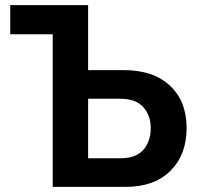

<svg xmlns="http://www.w3.org/2000/svg" viewBox="-20 -730 776 750"><path d="M186 0V-596.2H20V-710H324.2V-456.1H462.9Q579.6 -456.1 644.3 -395Q709 -334 709 -230Q709 -126 646 -63Q583 0 471.2 0ZM324.2 -111.8H452.1Q510.3 -111.8 539.6 -144.5Q568.8 -177.2 568.8 -230Q568.8 -278.8 539.8 -311.5Q510.7 -344.2 451.2 -344.2H324.2Z"/></svg>

Font: Rawline
Style: Bold
Weight: 700
Designer: Matt McInerney, Pablo Impallari, Rodrigo Fuenzalida
Foundry: Matt McInerney, Pablo Impallari, Rodrigo Fuenzalida
Version: Version 4.020;PS 004.020;hotconv 1.0.88;makeotf.lib2.5.64775